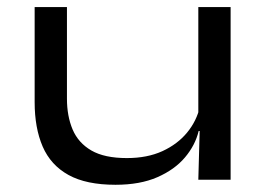

<svg xmlns="http://www.w3.org/2000/svg" viewBox="-20 -498 744 532"><path d="M165.5 -478.5V-224.5Q165.5 -176.5 181.2 -139.2Q197 -102 233.2 -81Q269.5 -60 331.5 -60Q388 -60 430 -79.2Q472 -98.5 498.5 -130.8Q525 -163 534 -203L548 -135H530.5Q521 -95.5 492.5 -61.8Q464 -28 416 -7Q368 14 300 14Q219 14 169.8 -13.2Q120.5 -40.5 98.2 -92Q76 -143.5 76 -215V-478.5ZM619 -478.5V0H529.5L533.5 -144L529.5 -154.5V-478.5Z"/></svg>

Font: Anek Latin Expanded
Style: Regular
Weight: 400
Width: 7
Designer: Yesha Goshar
Foundry: Ek Type
Version: Version 1.003